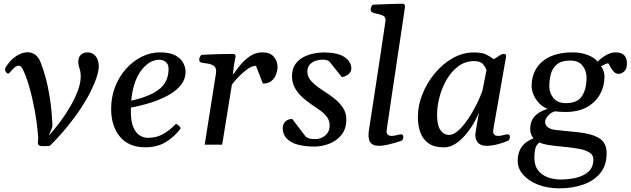

<svg xmlns="http://www.w3.org/2000/svg" viewBox="-20 -776 3383 1030"><path d="M210 7.8Q187.5 7.8 185.1 -1.2Q182.6 -10.3 183.1 -12.7Q184.1 -26.9 184.6 -29.5Q185.1 -32.2 185.1 -35.6Q185.1 -39.1 183.6 -53.7Q178.2 -118.7 165.8 -186.3Q153.3 -253.9 136.2 -313Q119.1 -372.1 99.1 -410.2Q94.7 -417.5 89.8 -420.4Q85 -423.3 79.6 -423.3Q67.9 -423.3 55.9 -412.1Q43.9 -400.9 36.1 -391.1Q28.8 -381.3 23.9 -381.3Q17.6 -381.3 12.5 -388.2Q7.3 -395 7.3 -403.3Q7.3 -410.2 10.7 -415.5Q34.7 -454.1 66.7 -474.9Q98.6 -495.6 127 -495.6Q176.3 -495.6 197.8 -441.9Q211.9 -406.7 225.1 -358.4Q238.3 -310.1 248 -246.8Q257.8 -183.6 261.2 -103Q261.7 -94.2 253.2 -75.9Q244.6 -57.6 242.2 -48.3Q272.9 -82.5 303.5 -123.5Q334 -164.6 358.6 -207.5Q383.3 -250.5 398.2 -291.5Q413.1 -332.5 413.1 -366.2Q413.1 -382.8 409.9 -396.2Q406.7 -409.7 403.3 -420.9Q399.9 -432.1 399.9 -442.4Q399.9 -469.7 414.3 -482.4Q428.7 -495.1 448.2 -495.1Q469.2 -495.1 482.9 -484.4Q496.6 -473.6 503.2 -456.8Q509.8 -439.9 509.8 -421.4Q509.8 -397.9 499 -363.8Q488.3 -329.6 467.3 -287.1Q446.3 -244.6 414.8 -196.5Q383.3 -148.4 341.8 -97.4Q300.3 -46.4 249 4.9Q247.1 6.8 239 7.3Q231 7.8 210 7.8Z M975.6 -390.6Q975.6 -352.1 951.4 -321Q927.2 -290 885.7 -266.6Q844.2 -243.2 791.7 -226.3Q739.3 -209.5 682.1 -198.7Q682.1 -193.4 682.1 -187.5Q682.1 -181.6 682.1 -175.8Q682.1 -125 694.8 -94.5Q707.5 -64 728.5 -50.3Q749.5 -36.6 773.4 -36.6Q816.9 -36.6 850.1 -54.2Q883.3 -71.8 917.5 -105Q919.9 -107.9 922.4 -110.1Q924.8 -112.3 928.2 -109.9Q933.6 -106.9 938.2 -102.8Q942.9 -98.6 946.3 -93.8Q947.3 -92.3 948 -91.3Q948.7 -90.3 948.7 -89.4Q948.7 -86.9 946.8 -84.7Q944.8 -82.5 943.8 -80.1Q911.1 -38.6 866.5 -12.2Q821.8 14.2 759.3 14.2Q670.9 14.2 623.5 -42.5Q576.2 -99.1 576.2 -191.9Q576.2 -256.3 598.1 -311.8Q620.1 -367.2 657.5 -408.2Q694.8 -449.2 741.5 -472.2Q788.1 -495.1 837.4 -495.1Q891.1 -495.1 921.1 -478.5Q951.2 -461.9 963.4 -437.7Q975.6 -413.6 975.6 -390.6ZM835 -455.6Q781.2 -455.6 737.5 -397.9Q693.8 -340.3 684.1 -236.3Q781.2 -256.8 833.3 -296.9Q885.3 -336.9 884.3 -409.2Q883.8 -432.1 868.7 -443.8Q853.5 -455.6 835 -455.6Z M1229 -374.5Q1237.3 -384.8 1251.2 -404.3Q1265.1 -423.8 1285.2 -444.8Q1305.2 -465.8 1330.8 -480.5Q1356.4 -495.1 1388.2 -495.1Q1428.7 -495.1 1448.7 -471.7Q1468.8 -448.2 1468.8 -417.5Q1468.8 -398.9 1461.4 -377.9Q1454.1 -356.9 1437 -342.3Q1419.9 -327.6 1390.1 -327.6L1353 -423.3Q1333.5 -423.3 1309.3 -406.5Q1285.2 -389.6 1262.2 -366.2Q1239.3 -342.8 1224.1 -322.8L1171.9 0H1078.1L1138.2 -379.9Q1139.6 -388.2 1139.6 -394Q1139.6 -416.5 1123.8 -425Q1107.9 -433.6 1088.4 -435.8Q1068.8 -438 1058.1 -440.9Q1048.8 -445.3 1048.8 -455.6Q1048.8 -465.3 1053.5 -473.4Q1058.1 -481.4 1064 -481.9Q1118.2 -484.9 1164.6 -485.8Q1210.9 -486.8 1231.4 -486.8Q1235.4 -486.8 1239.5 -483.9Q1243.7 -481 1243.7 -472.2Q1243.7 -472.2 1239 -449.2Q1234.4 -426.3 1229 -374.5Z M1665 10.3Q1615.2 10.3 1577.1 -0.2Q1539.1 -10.7 1517.8 -33Q1496.6 -55.2 1496.6 -89.4Q1496.6 -109.9 1510.5 -123.8Q1524.4 -137.7 1547.9 -137.7L1619.6 -43.5Q1629.4 -35.2 1640.6 -32.5Q1651.9 -29.8 1673.3 -29.8Q1689 -29.8 1707 -37.8Q1725.1 -45.9 1737.3 -63.2Q1749.5 -80.6 1748 -107.4Q1747.1 -131.3 1733.4 -149.4Q1719.7 -167.5 1698.2 -183.1Q1676.8 -198.7 1651.4 -215.3Q1626 -232.4 1601.8 -254.4Q1577.6 -276.4 1562 -304.4Q1546.4 -332.5 1546.4 -366.2Q1546.4 -406.7 1564.5 -431.9Q1582.5 -457 1609.9 -470.7Q1637.2 -484.4 1665.8 -489.5Q1694.3 -494.6 1715.3 -494.6Q1791 -494.6 1826.9 -470.7Q1862.8 -446.8 1864.7 -411.1Q1865.7 -396.5 1856.7 -385.5Q1847.7 -374.5 1835.2 -368.7Q1822.8 -362.8 1813.5 -362.8L1748 -444.8Q1742.7 -450.7 1732.9 -453.4Q1723.1 -456.1 1710.9 -456.1Q1691.9 -456.1 1672.4 -449.5Q1652.8 -442.9 1640.4 -428Q1627.9 -413.1 1628.9 -388.2Q1630.4 -359.9 1654.1 -336.2Q1677.7 -312.5 1716.3 -288.1Q1746.1 -269.5 1773.9 -247.3Q1801.8 -225.1 1819.8 -197.8Q1837.9 -170.4 1837.9 -135.7Q1837.9 -85 1812 -52.7Q1786.1 -20.5 1746.3 -5.1Q1706.5 10.3 1665 10.3Z M1958 -69.3Q1959.5 -79.6 1965.1 -116.2Q1970.7 -152.8 1979 -206.5Q1987.3 -260.3 1996.6 -321.8Q2005.9 -383.3 2015.1 -443.6Q2024.4 -503.9 2031.7 -554Q2039.1 -604 2043.7 -635Q2048.3 -666 2048.3 -668Q2048.3 -684.6 2036.1 -691.2Q2023.9 -697.8 2008.3 -700.7Q1992.7 -703.6 1980.5 -708.3Q1968.3 -712.9 1968.3 -725.1Q1968.3 -729.5 1972.2 -740Q1976.1 -750.5 1983.9 -751Q2033.2 -753.4 2076.4 -754.6Q2119.6 -755.9 2140.6 -755.9Q2144.5 -755.9 2148.7 -752.9Q2152.8 -750 2152.8 -741.2Q2152.8 -740.7 2148.7 -712.4Q2144.5 -684.1 2137.5 -636.7Q2130.4 -589.4 2121.6 -530.3Q2112.8 -471.2 2103.3 -408.2Q2093.8 -345.2 2085 -285.9Q2076.2 -226.6 2069.1 -178.7Q2062 -130.9 2057.9 -102.1Q2053.7 -73.2 2053.7 -71.8Q2053.7 -61 2059.8 -54Q2065.9 -46.9 2082.5 -46.9Q2092.8 -46.9 2108.4 -51Q2124 -55.2 2131.3 -55.2Q2135.7 -55.2 2139.6 -53.2Q2143.6 -51.3 2143.6 -40.5Q2143.6 -34.7 2140.9 -28.6Q2138.2 -22.5 2131.3 -20Q2097.7 -8.8 2066.2 -1.2Q2034.7 6.3 2016.6 6.3Q1988.3 6.3 1975.8 -3.2Q1963.4 -12.7 1960.2 -25.9Q1957 -39.1 1957 -49.8Q1957 -58.1 1957.5 -63.7Q1958 -69.3 1958 -69.3Z M2361.8 14.6Q2310.1 14.6 2279.3 -6.8Q2248.5 -28.3 2235.1 -65.4Q2221.7 -102.5 2221.7 -148.4Q2221.7 -210 2246.1 -271Q2270.5 -332 2312.7 -382.8Q2355 -433.6 2408.7 -464.1Q2462.4 -494.6 2521.5 -494.6Q2564.5 -494.6 2585.4 -484.9Q2606.4 -475.1 2628.9 -458.5Q2641.1 -465.3 2656.5 -476.1Q2671.9 -486.8 2683.1 -486.8Q2688 -486.8 2691.9 -483.6Q2695.8 -480.5 2694.8 -472.2L2626.5 -82Q2625.5 -75.2 2625.5 -71.8Q2625.5 -61 2631.6 -54Q2637.7 -46.9 2654.3 -46.9Q2664.6 -46.9 2680.2 -51Q2695.8 -55.2 2703.1 -55.2Q2707.5 -55.2 2711.4 -53.2Q2715.3 -51.3 2715.3 -40.5Q2715.3 -34.7 2712.6 -28.8Q2710 -22.9 2703.1 -20Q2679.2 -9.3 2647.5 -1.5Q2615.7 6.3 2588.4 6.3Q2560.5 6.3 2545.2 -9.3Q2529.8 -24.9 2529.8 -53.7Q2529.8 -56.6 2532 -70.3Q2534.2 -84 2537.4 -103Q2540.5 -122.1 2543.7 -141.1Q2546.9 -160.2 2549.3 -173.3Q2540.5 -149.4 2522.5 -117.4Q2504.4 -85.4 2479.2 -55.2Q2454.1 -24.9 2424.1 -5.1Q2394 14.6 2361.8 14.6ZM2389.2 -52.2Q2408.7 -52.2 2429.7 -68.4Q2450.7 -84.5 2471.7 -111.1Q2492.7 -137.7 2511.2 -169.4Q2529.8 -201.2 2544.7 -232.9Q2559.6 -264.6 2568.4 -291L2589.8 -399.9Q2582.5 -420.4 2568.6 -434.3Q2554.7 -448.2 2522.9 -448.2Q2476.1 -448.2 2439.2 -420.9Q2402.3 -393.6 2376.7 -349.9Q2351.1 -306.2 2337.9 -256.1Q2324.7 -206.1 2324.7 -160.2Q2324.7 -103.5 2342.8 -77.9Q2360.8 -52.2 2389.2 -52.2Z M2981.4 234.4Q2917 234.4 2866 214.4Q2814.9 194.3 2785.9 160.6Q2756.8 127 2757.3 85.9Q2757.8 55.7 2767.3 32.7Q2776.9 9.8 2795.4 -6.6Q2814 -22.9 2841.8 -33.7Q2834 -43.5 2829.1 -55.9Q2824.2 -68.4 2824.2 -84.5Q2824.7 -114.7 2836.4 -135.5Q2848.1 -156.2 2869.1 -169.9Q2890.1 -183.6 2918 -191.9Q2889.6 -203.1 2870.1 -224.6Q2850.6 -246.1 2841.1 -270.8Q2831.5 -295.4 2832 -315.9Q2833 -371.6 2859.1 -411.6Q2885.3 -451.7 2933.8 -473.4Q2982.4 -495.1 3050.3 -495.1Q3094.7 -495.1 3130.4 -481.9Q3166 -468.8 3187 -445.3Q3200.7 -462.4 3229 -478.8Q3257.3 -495.1 3281.2 -495.1Q3314.5 -495.1 3329.1 -479Q3343.8 -462.9 3343.3 -433.6Q3342.8 -405.8 3328.4 -392.8Q3314 -379.9 3298.3 -379.9Q3290.5 -379.9 3283.2 -383.3Q3275.9 -386.7 3271.5 -393.1Q3262.2 -403.8 3256.6 -412.8Q3251 -421.9 3246.1 -432.6Q3243.2 -439.5 3228.3 -432.6Q3213.4 -425.8 3203.6 -419.9Q3210 -415.5 3216.6 -398.4Q3223.1 -381.3 3222.7 -362.8Q3222.2 -311.5 3198 -268.8Q3173.8 -226.1 3127.4 -200.7Q3081.1 -175.3 3012.2 -175.3Q3000 -175.3 2983.6 -176.3Q2967.3 -177.2 2957.5 -178.7Q2938 -174.3 2921.4 -156.7Q2904.8 -139.2 2904.3 -122.6Q2903.8 -105 2919.4 -93.3Q2935.1 -81.5 2959 -79.1L3078.1 -66.9Q3155.8 -59.1 3195.1 -34.2Q3234.4 -9.3 3234.4 45.4Q3234.4 112.8 3198.7 154.5Q3163.1 196.3 3105.5 215.3Q3047.9 234.4 2981.4 234.4ZM3016.6 -222.7Q3076.7 -222.7 3101.6 -259.8Q3126.5 -296.9 3126.5 -359.9Q3126.5 -396.5 3105 -423.8Q3083.5 -451.2 3040 -451.2Q2992.7 -451.2 2968.3 -431.2Q2943.8 -411.1 2935.3 -379.6Q2926.8 -348.1 2926.8 -313.5Q2926.8 -276.4 2949.5 -249.5Q2972.2 -222.7 3016.6 -222.7ZM2986.3 187Q3031.2 187 3071.3 177.5Q3111.3 168 3137 144.8Q3162.6 121.6 3163.1 80.6Q3163.6 54.7 3140.9 41.3Q3118.2 27.8 3084.5 22Q3050.8 16.1 3017.1 12.7L2951.7 5.9Q2931.6 3.4 2911.1 -0.2Q2890.6 -3.9 2873.5 -11.7Q2856.4 1.5 2851.6 21.5Q2846.7 41.5 2846.7 69.3Q2846.7 112.8 2867.4 138.7Q2888.2 164.6 2920.2 175.8Q2952.1 187 2986.3 187Z"/></svg>

Font: Gelasio
Style: Italic
Weight: 400
Italic angle: -8.5°
Designer: Eben Sorkin
Foundry: Eben Sorkin
Version: Version 1.008